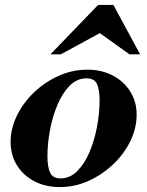

<svg xmlns="http://www.w3.org/2000/svg" viewBox="-20 -744 596 777"><path d="M222 13Q163 13 118 -11Q73 -35 48 -76Q23 -117 23 -170Q23 -223 48 -275Q73 -327 116.5 -369Q160 -411 216 -436.5Q272 -462 333 -462Q392 -462 437 -438Q482 -414 507.5 -373Q533 -332 533 -280Q533 -226 508 -174Q483 -122 439 -80Q395 -38 339.5 -12.5Q284 13 222 13ZM225 -22Q263 -22 292.5 -51.5Q322 -81 342 -128Q362 -175 372.5 -230.5Q383 -286 383 -337Q383 -381 372.5 -404Q362 -427 330 -427Q292 -427 262.5 -397.5Q233 -368 213 -321Q193 -274 182.5 -218.5Q172 -163 172 -112Q172 -68 183 -45Q194 -22 225 -22ZM184 -524 377 -724H439L547 -524H504L384 -610L226 -524Z"/></svg>

Font: Libre Bodoni
Style: Bold Italic
Weight: 700
Italic angle: -13°
Version: Version 2.005;gftools[0.9.23]